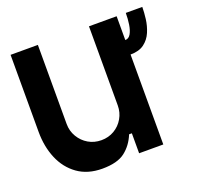

<svg xmlns="http://www.w3.org/2000/svg" viewBox="-124 -837 1026 985"><g transform="rotate(-20 389.5 -345.0)"><path d="M659 -700H749Q749 -671 744.5 -635Q740 -599 726 -566Q712 -533 684 -512Q656 -491 609 -491V0H477V-109H462Q440 -55 398 -22.5Q356 10 274 10Q194 10 139.5 -29Q85 -68 57.5 -133.5Q30 -199 30 -279V-700H179V-268Q179 -230 198 -198Q217 -166 248.5 -147.5Q280 -129 319 -129Q358 -129 389.5 -147.5Q421 -166 439.5 -198Q458 -230 458 -268V-700H609V-570Q628 -570 639 -589Q650 -608 654.5 -638Q659 -668 659 -700Z"/></g></svg>

Font: Vina Sans
Style: Regular
Weight: 400
Designer: Andree Nguyen
Foundry: Nguyen Type Foundry
Version: Version 1.002; ttfautohint (v1.8.4.7-5d5b);gftools[0.9.28]